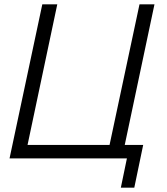

<svg xmlns="http://www.w3.org/2000/svg" viewBox="-20 -730 772 885"><path d="M537 135 565 0H24L175 -710H244L107 -62H485L623 -710H692L555 -62H640L599 135Z"/></svg>

Font: Raleway
Style: Italic
Weight: 400
Italic angle: -12°
Designer: Matt McInerney, Pablo Impallari, Rodrigo Fuenzalida
Foundry: Matt McInerney, Pablo Impallari, Rodrigo Fuenzalida
Version: Version 4.026